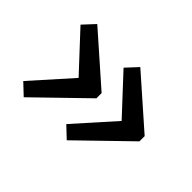

<svg xmlns="http://www.w3.org/2000/svg" viewBox="-88 -637 764 764"><g transform="rotate(45 294.0 -254.5)"><path d="M543.5 -278.8V-249.5L335.9 -47.9L289.1 -92.3L436 -256.8L291.5 -412.1L336.9 -460.9ZM301.3 -278.8V-249.5L93.8 -47.9L46.9 -92.3L193.8 -256.8L49.3 -412.1L94.7 -460.9Z"/></g></svg>

Font: Spinnaker
Style: Regular
Weight: 400
Designer: Elena Albertoni
Foundry: Elena Albertoni
Version: Version 1.001